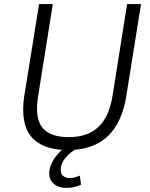

<svg xmlns="http://www.w3.org/2000/svg" viewBox="-20 -725 734 938"><path d="M311 8Q248 8 203 -9Q158 -26 131.5 -58.5Q105 -91 97 -140Q89 -189 98 -253L171 -705H238L166 -254Q149 -148 187 -101.5Q225 -55 315 -55Q407 -55 460 -104Q513 -153 530 -258L601 -705H669L598 -262Q584 -171 547.5 -111Q511 -51 452 -21.5Q393 8 311 8ZM304 193Q261 193 237.5 168Q214 143 223 99Q232 62 262 28Q292 -6 338 -30L357 0Q344 6 327 19.5Q310 33 296.5 50.5Q283 68 278 90Q273 120 286 132.5Q299 145 321 145Q331 145 343.5 142Q356 139 370 133L376 177Q364 184 345.5 188.5Q327 193 304 193Z"/></svg>

Font: Nunito Sans 7pt SemiCondensed Light
Style: Italic
Weight: 300
Width: 4
Italic angle: -9°
Designer: Vernon Adams
Foundry: Vernon Adams
Version: Version 3.101;gftools[0.9.27]